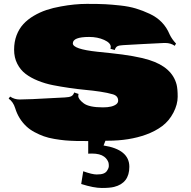

<svg xmlns="http://www.w3.org/2000/svg" viewBox="-20 -708 961 964"><path d="M866.7 -283.2Q872.1 -261.2 872.1 -222.4Q872.1 -183.6 850.6 -142.3Q829.1 -101.1 794.7 -75.2Q760.3 -49.3 713.4 -32.2Q628.9 -1.5 520.5 -1.5Q502.9 -1.5 471.4 -0.7Q439.9 0 417.7 0.2Q395.5 0.5 363 -0.2Q330.6 -1 306.6 -3.2Q282.7 -5.4 252.7 -10.5Q222.7 -15.6 200.2 -23.7Q177.7 -31.7 153.8 -44.4Q129.9 -57.1 112.3 -73.7Q72.8 -110.8 56.2 -165Q46.4 -196.8 23.4 -212.9L30.8 -223.1Q52.7 -208.5 78.4 -208.5Q104 -208.5 144 -210.4Q184.1 -212.4 234.4 -215.1Q284.7 -217.8 306.2 -218.8Q327.6 -219.7 337.9 -224.9Q348.1 -230 352.5 -243.7L374.5 -236.3Q373 -232.4 373 -226.1Q373 -210 399.9 -189.5Q426.8 -168.9 497.1 -168.9Q544.4 -168.9 564.5 -185.1Q573.2 -192.4 573.2 -202.6Q573.2 -226.6 546.9 -234.4Q520.5 -242.2 483.2 -247.8Q445.8 -253.4 408.4 -256.8Q371.1 -260.3 327.6 -266.6Q284.2 -272.9 245.6 -280.5Q207 -288.1 170.7 -302.7Q134.3 -317.4 108.4 -337.2Q82.5 -356.9 66.7 -387.9Q50.8 -418.9 50.8 -458.5Q50.8 -498 63.2 -530.8Q75.7 -563.5 97.2 -586.9Q118.7 -610.4 149.2 -628.4Q179.7 -646.5 213.1 -657.7Q246.6 -668.9 286.1 -675.8Q355 -688.5 416 -688.5Q477.1 -688.5 509 -686.8Q541 -685.1 584.2 -680.4Q627.4 -675.8 662.4 -665.3Q697.3 -654.8 731.4 -638.7Q802.7 -605.5 831.5 -535.6Q843.3 -510.7 863.8 -489.3L857.4 -478Q836.9 -492.2 810.1 -492.2H803.7Q764.6 -490.7 692.1 -486.6Q619.6 -482.4 598.9 -481.4Q578.1 -480.5 569.1 -475.6Q560.1 -470.7 556.2 -457L534.7 -462.9Q536.1 -467.3 536.1 -472.2Q536.1 -492.7 502.9 -507.6Q469.7 -522.5 427.7 -522.5Q345.7 -522.5 345.7 -490.2Q345.7 -461.4 468.8 -448.2Q497.6 -444.8 534.2 -441.4Q661.6 -428.2 729.5 -406.7Q844.2 -370.6 866.7 -283.2ZM422.9 63.5V-9.8H512.7L500 22.5Q629.4 42.5 629.4 129.4Q629.4 211.4 552.7 230.5Q531.7 235.8 491.2 235.8Q450.7 235.8 387.7 215.8L397.9 151.9Q442.9 168 465.3 168Q487.8 168 499.5 163.3Q511.2 158.7 516.6 150.4Q526.4 136.2 526.4 125.5Q526.4 114.7 524.7 108.4Q522.9 102.1 517.3 93.5Q511.7 85 502.9 78.6Q481.9 63 441.9 63Q429.7 63 422.9 63.5Z"/></svg>

Font: Nosifer
Style: Regular
Weight: 400
Version: Version 001.002